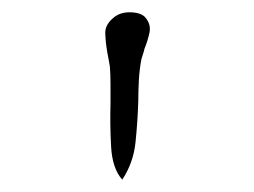

<svg xmlns="http://www.w3.org/2000/svg" viewBox="-20 -834 412 311"><path d="M178 -543Q162 -561 160 -596Q158 -631 159 -667Q159 -683 159 -698Q159 -713 158 -726Q157 -732 156 -737.5Q155 -743 154 -748Q151 -765 150.5 -780Q150 -795 166 -807Q177 -815 193.5 -814Q210 -813 216 -805Q225 -794 222 -780.5Q219 -767 214 -755Q213 -750 211.5 -746Q210 -742 209 -738Q206 -722 205 -705Q204 -688 204 -671Q203 -637 199.5 -603.5Q196 -570 178 -543Z"/></svg>

Font: Yuji Hentaigana Akari
Style: Regular
Weight: 400
Designer: Kataoka Yuji
Foundry: Kinuta Font Factory
Version: Version 3.002